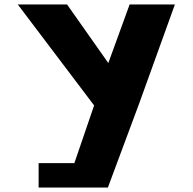

<svg xmlns="http://www.w3.org/2000/svg" viewBox="-20 -845 868 865"><path d="M60 -825H282L468 -561L564 -825H768L606 -376L466 0H278H154V-110H315L404 -370Z"/></svg>

Font: Hussar
Style: BoldWeb
Weight: 700
Foundry: Cannot Into Space Fonts
Version: Version 2.00